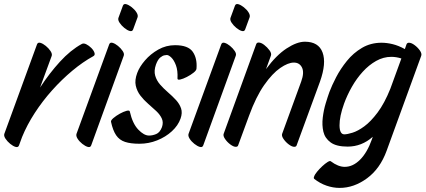

<svg xmlns="http://www.w3.org/2000/svg" viewBox="-46 -683 2081 939"><path d="M207 -410 150 -255Q195 -324 247 -381Q299 -438 354 -468Q363 -473 376 -466.5Q389 -460 400.5 -448.5Q412 -437 416 -425Q420 -413 410 -408Q359 -380 307.5 -337Q256 -294 209 -241.5Q162 -189 124 -130.5Q86 -72 62 -13L47 28Q43 39 30.5 35.5Q18 32 4 20.5Q-10 9 -19 -4.5Q-28 -18 -25 -28L135 -466Q139 -477 151.5 -473.5Q164 -470 178 -458.5Q192 -447 201 -433.5Q210 -420 207 -410Z M533 -595 555 -655Q559 -666 571.5 -662.5Q584 -659 598.5 -647.5Q613 -636 621.5 -622.5Q630 -609 627 -599L605 -539Q601 -528 588.5 -531.5Q576 -535 562 -546.5Q548 -558 539 -571.5Q530 -585 533 -595ZM328 -28 488 -466Q492 -477 504.5 -473.5Q517 -470 531 -458.5Q545 -447 554 -433.5Q563 -420 559 -410L400 28Q396 39 383.5 35.5Q371 32 356.5 20.5Q342 9 333.5 -4.5Q325 -18 328 -28Z M822 -300Q824 -338 814.5 -363.5Q805 -389 792 -401.5Q779 -414 770 -414Q768 -414 758.5 -412.5Q749 -411 737.5 -401.5Q726 -392 717 -368Q706 -337 713 -313Q720 -289 737 -269.5Q754 -250 775.5 -231.5Q797 -213 814.5 -194Q832 -175 839.5 -153Q847 -131 837 -103Q825 -69 794.5 -41Q764 -13 722.5 3.5Q681 20 636 20Q593 20 565.5 11Q538 2 522 -21.5Q506 -45 497 -87Q495 -94 508.5 -105.5Q522 -117 540 -127Q558 -137 573 -141Q588 -145 589 -137Q602 -79 630 -49.5Q658 -20 683 -20Q700 -20 718 -27.5Q736 -35 746 -61Q754 -84 745.5 -103Q737 -122 718.5 -139.5Q700 -157 679 -175Q658 -193 641 -215Q624 -237 618 -264Q612 -291 625 -326Q636 -356 663 -387.5Q690 -419 728 -440.5Q766 -462 810 -462Q874 -462 896.5 -430Q919 -398 915 -348Q915 -339 900.5 -327.5Q886 -316 867.5 -306.5Q849 -297 835 -294Q821 -291 822 -300Z M1081 -595 1103 -655Q1107 -666 1119.5 -662.5Q1132 -659 1146.5 -647.5Q1161 -636 1169.5 -622.5Q1178 -609 1175 -599L1153 -539Q1149 -528 1136.5 -531.5Q1124 -535 1110 -546.5Q1096 -558 1087 -571.5Q1078 -585 1081 -595ZM876 -28 1036 -466Q1040 -477 1052.5 -473.5Q1065 -470 1079 -458.5Q1093 -447 1102 -433.5Q1111 -420 1107 -410L948 28Q944 39 931.5 35.5Q919 32 904.5 20.5Q890 9 881.5 -4.5Q873 -18 876 -28Z M1048 -29 1207 -467Q1210 -475 1219 -475Q1231 -475 1246 -463.5Q1261 -452 1272 -437Q1283 -422 1279 -411L1255 -345Q1305 -413 1355.5 -446Q1406 -479 1445 -479Q1512 -479 1531.5 -426.5Q1551 -374 1519 -284L1405 27Q1403 35 1393 35Q1382 35 1366.5 23.5Q1351 12 1340.5 -3.5Q1330 -19 1334 -29L1427 -284Q1443 -328 1431 -352.5Q1419 -377 1391 -377Q1363 -377 1324.5 -350.5Q1286 -324 1246 -267Q1206 -210 1172 -117L1119 27Q1117 35 1107 35Q1096 35 1080.5 23.5Q1065 12 1054.5 -3.5Q1044 -19 1048 -29Z M2014 -410 1845 54Q1813 142 1749 189Q1685 236 1615 236Q1583 236 1551 225Q1519 214 1491 192Q1487 188 1490 181Q1493 171 1504.5 157Q1516 143 1530 130Q1544 117 1556 109.5Q1568 102 1572 106Q1608 133 1640 133Q1680 133 1715 98Q1750 63 1773 -2L1777 -14Q1723 34 1654 34Q1599 34 1571 13.5Q1543 -7 1535.5 -39Q1528 -71 1532.5 -108Q1537 -145 1547 -178Q1557 -211 1565 -233Q1577 -265 1598 -305.5Q1619 -346 1650.5 -385Q1682 -424 1724.5 -449Q1767 -474 1820 -474Q1846 -474 1874.5 -467Q1903 -460 1934 -443L1942 -466Q1945 -474 1954 -474Q1966 -474 1981.5 -462.5Q1997 -451 2007.5 -436Q2018 -421 2014 -410ZM1637 -177Q1614 -113 1614.5 -69.5Q1615 -26 1638 -26Q1652 -26 1678 -34Q1704 -42 1735.5 -65Q1767 -88 1800.5 -132.5Q1834 -177 1863 -249L1917 -397Q1892 -405 1868 -405Q1829 -405 1793.5 -385Q1758 -365 1728 -332Q1698 -299 1675 -258.5Q1652 -218 1637 -177Z"/></svg>

Font: Story Script
Style: Regular
Weight: 400
Designer: Lana Roulhac, Ben Buysse
Version: Version 1.000; ttfautohint (v1.8.4.7-5d5b)